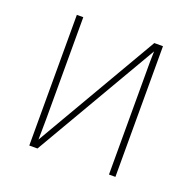

<svg xmlns="http://www.w3.org/2000/svg" viewBox="-100 -628 730 729"><g transform="rotate(20 265.0 -264.0)"><path d="M91 0V-528H117V-114Q117 -90 116.5 -72.5Q116 -55 116 -33L404 -528H439V0H413V-414Q413 -437 413 -455.5Q413 -474 414 -498L124 0Z"/></g></svg>

Font: Noto Sans Mono Condensed Thin
Style: Regular
Weight: 100
Width: 3
Designer: Monotype Design Team
Foundry: Monotype Imaging Inc.
Version: Version 2.014; ttfautohint (v1.8.4.7-5d5b)